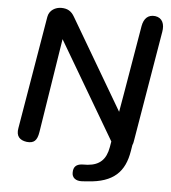

<svg xmlns="http://www.w3.org/2000/svg" viewBox="-58 -730 860 965"><g transform="rotate(5 372.5 -248.0)"><path d="M97 8C134 12 150 -3 157 -47L232 -522L521 -31L516 -2C505 61 473 91 413 96L384 97C355 99 341 113 341 141C340 167 360 183 392 181L420 179C550 171 606 114 623 8L628 -22C631 -28 633 -36 634 -44L728 -602C735 -641 723 -673 686 -678C649 -682 629 -660 622 -623L563 -275L547 -183L279 -639C263 -667 243 -678 212 -678C184 -678 152 -662 146 -627L50 -58C42 -16 62 3 97 8Z"/></g></svg>

Font: SN Pro Semibold
Style: Italic
Weight: 600
Italic angle: -9°
Designer: Tobias Whetton
Foundry: Supernotes
Version: Version 1.001;Glyphs 3.2 (3249)